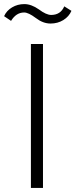

<svg xmlns="http://www.w3.org/2000/svg" viewBox="-64 -918 369 938"><path d="M146 -703V0H87V-703ZM-10 -816 -44 -839Q-32 -866 -5 -882Q22 -898 55 -898Q89 -898 126 -872Q162 -845 186 -845Q232 -845 250 -887L285 -865Q273 -837 245.5 -820Q218 -803 183 -803Q146 -803 111 -830Q75 -857 54 -857Q15 -857 -10 -816Z"/></svg>

Font: Metropolitano Light
Style: Regular
Weight: 300
Designer: Fonts by Alex Slobzheninov & Chris M. Simpson / Changes by Cristiano Sobral
Foundry: Fonts by Alex Slobzheninov & Chris M. Simpson / Changes by Cristiano Sobral
Version: Version 1.00;August 30, 2020;FontCreator 13.0.0.2681 64-bit